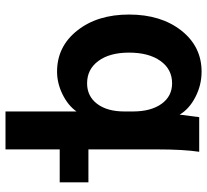

<svg xmlns="http://www.w3.org/2000/svg" viewBox="-48 -516 764 709"><g transform="rotate(90 334.5 -162.0)"><path d="M392.1 200.2V-62Q369.6 -30.3 328.6 -10.3Q287.6 9.8 245.1 9.8Q152.3 9.8 93.3 -64.7Q34.2 -139.2 34.2 -255.9Q34.2 -374 93.3 -449Q152.3 -523.9 245.1 -523.9Q294.4 -523.9 338.6 -501.2Q382.8 -478.5 403.8 -442.9Q406.2 -463.9 413.1 -515.1H541Q532.2 -457 532.2 -359.9V-106H653.8V0H532.2V200.2ZM392.1 -238.8V-270Q392.1 -336.9 364 -376Q335.9 -415 288.1 -415Q236.3 -415 205.6 -372.1Q174.8 -329.1 174.8 -255.9Q174.8 -184.6 205.6 -142.8Q236.3 -101.1 288.1 -101.1Q335.9 -101.1 364 -138.2Q392.1 -175.3 392.1 -238.8Z"/></g></svg>

Font: LT Superior
Style: Bold
Weight: 400
Designer: Daniel Lyons
Foundry: LyonsType
Version: Version 1.000